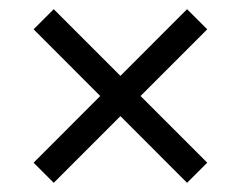

<svg xmlns="http://www.w3.org/2000/svg" viewBox="-20 -588 522 416"><path d="M96.4 -191.9 52.8 -235.5 197.2 -380 52.8 -524.5 96.4 -568.1 240.9 -423.6 385.3 -568.1 429 -524.5 284.5 -380 429 -235.5 385.3 -191.9 240.9 -336.4Z"/></svg>

Font: Encode Sans Condensed Thin
Style: Regular
Weight: 100
Width: 3
Designer: Multiple Designers
Foundry: Impallari Type
Version: Version 3.002